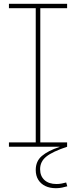

<svg xmlns="http://www.w3.org/2000/svg" viewBox="-20 -772 400 1010"><path d="M27 -729V-752H333V-729H192V-23H333V0H27V-23H168V-729ZM328 188 334 208Q321.5 211.5 306.5 214.8Q291.5 218 274 218Q242 218 218.2 206.5Q194.5 195 181.2 173.5Q168 152 168 122Q168 76 200.2 48.5Q232.5 21 293 1V-9L333 0Q256 25.5 223.5 51.8Q191 78 191 118Q191 154 213.8 175Q236.5 196 277 196Q291.5 196 304.2 193.5Q317 191 328 188Z"/></svg>

Font: Hepta Slab ExtraLight ExtraLight
Style: Regular
Weight: 250
Version: Version 1.102